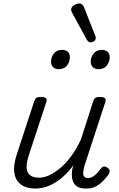

<svg xmlns="http://www.w3.org/2000/svg" viewBox="-20 -1077 687 1113"><path d="M185 16Q134 16 102.5 -6.5Q71 -29 63.5 -72.5Q56 -116 76 -178L178 -489Q184 -505 192 -510Q200 -515 216 -515Q239 -515 246.5 -507.5Q254 -500 248 -484L145 -171Q133 -131 134.5 -103.5Q136 -76 154 -61.5Q172 -47 207 -47Q236 -47 266.5 -61.5Q297 -76 329.5 -103Q362 -130 392.5 -171.5Q423 -213 449 -268L520 -489Q525 -505 533 -510Q541 -515 557 -515Q581 -515 588.5 -507.5Q596 -500 590 -484L469 -114Q464 -94 462.5 -78.5Q461 -63 467.5 -54Q474 -45 490 -45Q504 -45 518 -53Q532 -61 544 -74.5Q556 -88 565 -100Q570 -108 579 -111Q588 -114 601 -106Q614 -98 615.5 -89Q617 -80 612 -70Q600 -52 581 -31.5Q562 -11 537.5 2.5Q513 16 481 16Q452 16 434.5 8Q417 0 408 -15.5Q399 -31 397 -51.5Q395 -72 399 -97L406 -120Q380 -84 351.5 -58Q323 -32 294.5 -15.5Q266 1 238.5 8.5Q211 16 185 16ZM320 -676Q301 -676 288.5 -687Q276 -698 276 -720Q276 -745 292 -766.5Q308 -788 340 -788Q360 -788 372.5 -777.5Q385 -767 385 -745Q385 -720 369 -698Q353 -676 320 -676ZM551 -676Q532 -676 519 -687Q506 -698 506 -720Q506 -745 522.5 -766.5Q539 -788 571 -788Q590 -788 603 -777.5Q616 -767 616 -745Q616 -720 600 -698Q584 -676 551 -676ZM505 -831Q499 -831 493.5 -835Q488 -839 482 -849L397 -1005Q395 -1010 393.5 -1014.5Q392 -1019 392 -1023Q393 -1032 400.5 -1040Q408 -1048 419.5 -1052.5Q431 -1057 441 -1057Q458 -1057 468 -1033L532 -870Q534 -867 534.5 -863Q535 -859 535 -856Q534 -844 524.5 -837.5Q515 -831 505 -831Z"/></svg>

Font: Playwrite DK Loopet Light
Style: Regular
Weight: 300
Version: Version 1.003